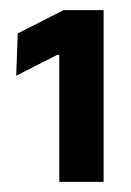

<svg xmlns="http://www.w3.org/2000/svg" viewBox="-20 -722 259 379"><path d="M97 -363V-613.5H92.5L12 -572.5L15 -656L105.5 -702H184.5V-363Z"/></svg>

Font: Anek Gurmukhi Medium SemiBold
Style: Regular
Weight: 600
Version: Version 1.003